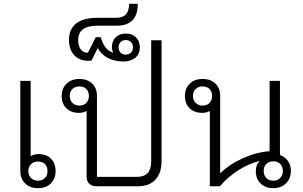

<svg xmlns="http://www.w3.org/2000/svg" viewBox="-20 -972 1580 1002"><path d="M270 -79Q270 -39 245 -14.5Q220 10 178 10Q137 10 111.5 -14.5Q86 -39 86 -79V-550H140V-157Q157 -168 181 -168Q222 -168 246 -144Q270 -120 270 -79ZM228 -79Q228 -102 214.5 -115.5Q201 -129 178 -129Q156 -129 142 -115.5Q128 -102 128 -79Q128 -57 142 -43Q156 -29 178 -29Q201 -29 214.5 -43Q228 -57 228 -79Z M823 -762V-130Q823 -69 791 -34.5Q759 0 700 0H484Q459 0 445.5 -13.5Q432 -27 432 -52V-393Q415 -383 392 -383Q351 -383 326.5 -407Q302 -431 302 -471Q302 -511 327.5 -535.5Q353 -560 394 -560Q436 -560 461 -536Q486 -512 486 -471V-49H695Q769 -49 769 -129V-762ZM444 -471Q444 -494 430.5 -507.5Q417 -521 394 -521Q372 -521 358 -507.5Q344 -494 344 -471Q344 -449 358 -435Q372 -421 394 -421Q417 -421 430.5 -435Q444 -449 444 -471Z M710 -725Q710 -691 686.5 -671Q663 -651 625 -651Q578 -651 543.5 -669Q509 -687 490 -721L457 -655H440Q394 -655 367 -684.5Q340 -714 340 -763Q340 -820 377.5 -849.5Q415 -879 488 -879H587Q654 -879 654 -952H699Q699 -838 589 -838H489Q388 -838 388 -763Q388 -733 401 -715Q414 -697 436 -697H439L480 -778H506Q515 -744 531 -724Q547 -704 572 -697Q564 -710 564 -726Q564 -758 584 -777.5Q604 -797 636 -797Q670 -797 690 -777Q710 -757 710 -725ZM674 -725Q674 -742 663.5 -752.5Q653 -763 636 -763Q620 -763 609.5 -752.5Q599 -742 599 -725Q599 -708 609 -697.5Q619 -687 636 -687Q653 -687 663.5 -697.5Q674 -708 674 -725Z M1498 -81Q1498 -40 1472.5 -15Q1447 10 1406 10Q1365 10 1340 -14.5Q1315 -39 1315 -79Q1315 -113 1336 -132Q1279 -119 1223 -83Q1167 -47 1128 0H1075V-393Q1058 -383 1035 -383Q994 -383 969.5 -407Q945 -431 945 -471Q945 -511 970.5 -535.5Q996 -560 1037 -560Q1079 -560 1104 -536Q1129 -512 1129 -471V-67Q1176 -114 1247 -146Q1318 -178 1387 -183V-550H1441V-163Q1468 -153 1483 -131.5Q1498 -110 1498 -81ZM1087 -471Q1087 -494 1073.5 -507.5Q1060 -521 1037 -521Q1015 -521 1001 -507.5Q987 -494 987 -471Q987 -449 1001 -435Q1015 -421 1037 -421Q1060 -421 1073.5 -435Q1087 -449 1087 -471ZM1456 -80Q1456 -103 1442.5 -116.5Q1429 -130 1406 -130Q1384 -130 1370 -116.5Q1356 -103 1356 -80Q1356 -57 1370 -43Q1384 -29 1406 -29Q1428 -29 1442 -43Q1456 -57 1456 -80Z"/></svg>

Font: Bai Jamjuree Light
Style: Regular
Weight: 300
Designer: Katatrad Aksorn Co.,Ltd.
Foundry: Cadson Demak Co.,Ltd.
Version: Version 1.000; ttfautohint (v1.6)